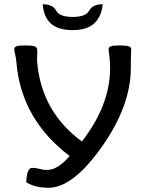

<svg xmlns="http://www.w3.org/2000/svg" viewBox="-20 -866 665 895"><path d="M206.5 9.3Q142.6 9.3 102.5 -16.6Q104.5 -83.5 129.9 -83.5Q148.4 -83.5 165 -78.6Q181.6 -73.7 199.7 -73.7Q248.5 -73.7 304.7 -138.7Q79.1 -309.6 56.6 -574.2Q55.2 -592.8 51.8 -606.9Q46.4 -627 46.4 -638.2Q46.4 -645.5 56.4 -649.9Q66.4 -654.3 98.1 -654.3Q130.4 -654.3 141.4 -649.9Q152.3 -645.5 152.8 -637.7Q153.8 -627.9 153.8 -618.7Q153.8 -612.8 153.3 -606.4Q152.8 -600.1 152.8 -591.8L153.3 -574.2Q174.8 -343.3 361.8 -206.5Q493.2 -375.5 493.2 -548.8Q493.2 -583 489.7 -605Q486.3 -627 486.3 -638.2Q486.3 -645.5 496.3 -649.9Q506.3 -654.3 538.1 -654.3Q569.3 -654.3 580.6 -649.9Q591.8 -645.5 591.8 -637.7Q591.8 -627.9 590.8 -613.5Q589.8 -599.1 589.8 -548.8Q589.8 -373 454.8 -181.9Q319.8 9.3 206.5 9.3ZM318.8 -725.6Q251.5 -725.6 217.3 -756.3Q183.1 -787.1 179.2 -846.2Q226.1 -846.2 241.5 -816.7Q256.8 -787.1 318.8 -787.1Q380.4 -787.1 396 -816.7Q411.6 -846.2 458.5 -846.2Q453.6 -789.6 419.9 -757.6Q386.2 -725.6 318.8 -725.6Z"/></svg>

Font: Bainsley
Style: Regular
Weight: 400
Designer: Paul James MIller
Foundry: High-Logic / Made with FontCreator
Version: Version 1.411;March 28, 2021;FontCreator 13.0.0.2683 64-bit